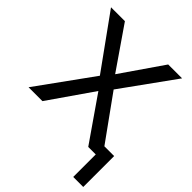

<svg xmlns="http://www.w3.org/2000/svg" viewBox="-230 -777 1085 1085"><g transform="rotate(45 312.5 -234.5)"><path d="M625 180H545V0H485L302 -264L119 0H8L247 -331L18 -649H129L302 -398L475 -649H586L357 -331L547 -67H625Z"/></g></svg>

Font: Play
Style: Regular
Weight: 400
Designer: Jonas Hecksher
Foundry: Jonas Hecksher, Playtypeª, e-types AS
Version: Version 1.002